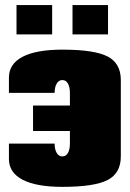

<svg xmlns="http://www.w3.org/2000/svg" viewBox="-20 -725 510 755"><path d="M44.9 -589.8V-705.1H185.1V-589.8ZM265.1 -589.8V-705.1H404.8V-589.8ZM15.1 -359.9V-419.9Q15.1 -473.6 68.8 -501.7Q122.6 -529.8 225.1 -529.8Q351.1 -529.8 403.1 -502.9Q455.1 -476.1 455.1 -410.2V-109.9Q455.1 -43.9 403.1 -17.1Q351.1 9.8 225.1 9.8Q122.6 9.8 68.8 -18.3Q15.1 -46.4 15.1 -100.1V-160.2H194.8Q194.8 -137.7 202.9 -123.8Q210.9 -109.9 225.1 -109.9Q239.3 -109.9 247.1 -123.5Q254.9 -137.2 254.9 -160.2V-210H109.9V-310.1H254.9V-359.9Q254.9 -382.8 247.1 -396.5Q239.3 -410.2 225.1 -410.2Q210.9 -410.2 202.9 -396.2Q194.8 -382.3 194.8 -359.9Z"/></svg>

Font: Mikodacs
Style: Regular
Weight: 400
Designer: gluk (gluksza@wp.pl)
Foundry: gluk (gluksza@wp.pl)
Version: Version 0.28